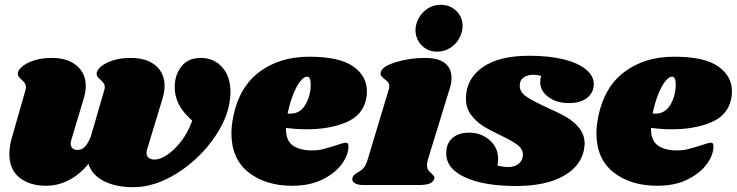

<svg xmlns="http://www.w3.org/2000/svg" viewBox="-20 -770 3066 799"><path d="M535 9Q463 9 413 -16Q363 -41 348 -88Q311 -43 266 -20Q221 3 172 3Q104 3 61.5 -30.5Q19 -64 19 -129Q19 -163 30 -199L86 -395Q88 -403 88 -407Q88 -417 83 -424Q78 -431 69 -439Q54 -452 54 -462Q53 -476 71 -492Q89 -508 121.5 -518.5Q154 -529 195 -529Q262 -529 299.5 -496.5Q337 -464 337 -412Q337 -389 329 -362L278 -192Q274 -178 274 -173Q274 -160 281.5 -153Q289 -146 302 -146Q320 -146 332.5 -158.5Q345 -171 357 -199L414 -395Q416 -403 416 -407Q416 -417 411 -424Q406 -431 397 -439Q382 -452 382 -462Q381 -476 399 -492Q417 -508 449.5 -518.5Q482 -529 523 -529Q591 -529 628 -497Q665 -465 665 -412Q665 -391 657 -362L592 -148Q590 -143 590 -133Q590 -120 599 -113Q608 -106 624 -106Q646 -106 675.5 -125.5Q705 -145 733.5 -181.5Q762 -218 780 -268Q740 -303 723.5 -337Q707 -371 707 -407Q707 -458 735 -493.5Q763 -529 816 -529Q869 -529 904 -491Q939 -453 939 -387Q939 -298 877 -205Q815 -112 720.5 -51.5Q626 9 535 9Z M1507 -390Q1507 -371 1503 -355Q1488 -289 1419.5 -260.5Q1351 -232 1258 -232Q1211 -232 1170 -238Q1169 -186 1198 -165Q1227 -144 1279 -144Q1303 -144 1325 -149.5Q1347 -155 1381 -166Q1409 -176 1419 -176Q1430 -176 1430 -163Q1431 -128 1404 -89.5Q1377 -51 1324 -24Q1271 3 1196 3Q1085 3 1014 -53Q943 -109 943 -216Q943 -246 951 -286Q976 -409 1060.5 -471.5Q1145 -534 1266 -534Q1393 -534 1450 -493.5Q1507 -453 1507 -390ZM1188 -297Q1230 -297 1252 -336Q1274 -375 1273 -423Q1272 -451 1257 -451Q1246 -451 1231 -433.5Q1216 -416 1201.5 -381Q1187 -346 1177 -298Q1181 -297 1188 -297Z M1859 -447Q1859 -424 1852 -403L1760 -104Q1757 -92 1757 -83Q1757 -70 1762 -62.5Q1767 -55 1776 -48Q1783 -41 1786 -36.5Q1789 -32 1787 -25Q1782 -12 1767 -6Q1752 0 1721 0H1493Q1467 0 1455 -8.5Q1443 -17 1447 -31Q1451 -43 1468 -52Q1483 -60 1493 -71Q1503 -82 1510 -106L1597 -395Q1600 -404 1600 -410Q1600 -421 1595 -427.5Q1590 -434 1580 -441Q1570 -449 1566 -455Q1562 -461 1565 -471Q1571 -494 1628 -511.5Q1685 -529 1747 -529Q1805 -529 1832 -507Q1859 -485 1859 -447ZM1905 -662Q1905 -636 1891.5 -611Q1878 -586 1853.5 -570.5Q1829 -555 1799 -555Q1761 -555 1735.5 -580.5Q1710 -606 1709 -644Q1709 -669 1722 -693.5Q1735 -718 1759 -734Q1783 -750 1814 -750Q1853 -750 1879 -724.5Q1905 -699 1905 -662Z M2451 -420Q2451 -385 2423.5 -363Q2396 -341 2347 -341Q2297 -341 2262.5 -366Q2228 -391 2228 -429Q2228 -442 2232 -454Q2214 -459 2200 -459Q2175 -459 2158.5 -447Q2142 -435 2143 -413Q2143 -387 2169 -369Q2195 -351 2253 -324Q2303 -302 2335.5 -283.5Q2368 -265 2390.5 -237Q2413 -209 2413 -171Q2413 -163 2409 -141Q2393 -74 2320 -35Q2247 4 2128 4Q1994 4 1915.5 -32Q1837 -68 1837 -131Q1837 -174 1863 -196Q1889 -218 1932 -218Q1982 -218 2017.5 -187Q2053 -156 2053 -108Q2053 -95 2050 -81Q2074 -75 2096 -75Q2122 -75 2139 -89Q2156 -103 2156 -128Q2155 -151 2133 -167.5Q2111 -184 2063 -207Q2018 -228 1989 -246.5Q1960 -265 1939.5 -293Q1919 -321 1919 -359Q1919 -441 1987.5 -489.5Q2056 -538 2182 -538Q2265 -538 2325.5 -523Q2386 -508 2418.5 -481Q2451 -454 2451 -420Z M3026 -390Q3026 -371 3022 -355Q3007 -289 2938.5 -260.5Q2870 -232 2777 -232Q2730 -232 2689 -238Q2688 -186 2717 -165Q2746 -144 2798 -144Q2822 -144 2844 -149.5Q2866 -155 2900 -166Q2928 -176 2938 -176Q2949 -176 2949 -163Q2950 -128 2923 -89.5Q2896 -51 2843 -24Q2790 3 2715 3Q2604 3 2533 -53Q2462 -109 2462 -216Q2462 -246 2470 -286Q2495 -409 2579.5 -471.5Q2664 -534 2785 -534Q2912 -534 2969 -493.5Q3026 -453 3026 -390ZM2707 -297Q2749 -297 2771 -336Q2793 -375 2792 -423Q2791 -451 2776 -451Q2765 -451 2750 -433.5Q2735 -416 2720.5 -381Q2706 -346 2696 -298Q2700 -297 2707 -297Z"/></svg>

Font: Shrikhand
Style: Regular
Weight: 400
Italic angle: -14°
Version: Version 1.000;PS 1.000;hotconv 1.0.88;makeotf.lib2.5.647800